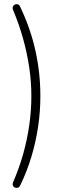

<svg xmlns="http://www.w3.org/2000/svg" viewBox="-20 -732 321 937"><path d="M78 174Q74 182 67 184Q60 186 53 183.5Q46 181 43 174Q40 167 44 157Q74 88 93.5 18Q113 -52 123 -122.5Q133 -193 133 -263Q133 -334 122.5 -404Q112 -474 92.5 -544Q73 -614 44 -683Q40 -693 43 -700Q46 -707 52.5 -710Q59 -713 66.5 -711Q74 -709 78 -700Q129 -593 153 -484.5Q177 -376 177 -263Q177 -188 166 -114Q155 -40 133.5 32Q112 104 78 174Z"/></svg>

Font: Nunito ExtraLight
Style: Regular
Weight: 200
Designer: Vernon Adams
Foundry: Vernon Adams
Version: Version 3.602;April 4, 2023;FontCreator 14.0.0.2856 64-bit